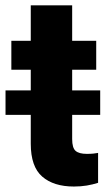

<svg xmlns="http://www.w3.org/2000/svg" viewBox="-36 -679 397 709"><path d="M334 -345.2V-254.9H230.5V-165.5Q230.5 -132.8 243.2 -121.8Q255.9 -110.8 284.7 -110.8Q298.3 -110.8 308.3 -111.8Q318.4 -112.8 326.2 -114.3V-3.9Q306.6 2.4 284.7 6.1Q262.7 9.8 236.8 9.8Q162.1 9.8 119.9 -26.9Q77.6 -63.5 77.6 -148.4V-254.9H-15.6V-345.2H77.6V-421.4H5.9V-528.3H77.6V-659.2H230.5V-528.3H319.3V-421.4H230.5V-345.2Z"/></svg>

Font: Vazirmatn RD UI ExtraBold
Style: Regular
Weight: 800
Designer: Saber Rastikerdar
Foundry: Saber Rastikerdar
Version: Version 33.003